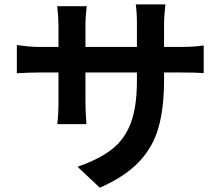

<svg xmlns="http://www.w3.org/2000/svg" viewBox="-20 -796 1017 876"><path d="M435.5 60.5 333.7 -35.2Q433.1 -69.8 490.7 -114.9Q548.3 -159.9 576.5 -234Q604.7 -308.1 604.7 -428V-686Q604.7 -740.2 599.4 -775.9H734.6Q728.5 -722.7 728.5 -686V-432.9Q728.5 -304.4 703.5 -215Q678.5 -125.5 614.5 -57.9Q550.5 9.8 435.5 60.5ZM369.9 -680.4V-330.8Q369.9 -287.4 374.3 -229.5H241.5Q246.8 -277.6 246.8 -330.8V-680.9Q246.8 -717.5 241 -767.6H375.7Q369.9 -720.2 369.9 -680.4ZM60.8 -590.1Q82.8 -586.9 107.1 -584.4Q131.3 -581.8 162.1 -581.8H803Q865.5 -581.8 909.4 -588.6V-462.4Q879.4 -465.3 803.7 -465.3H162.1Q113.3 -465.3 56.9 -461.7V-590.8Z"/></svg>

Font: Min Sans VF VF
Style: Regular
Weight: 400
Designer: Jinseong-Kim, NotoSansCJK, Nunito
Foundry: Jinseong-Kim
Version: Version 1.420;Glyphs 3.1.2 (3151)